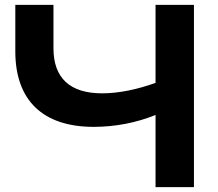

<svg xmlns="http://www.w3.org/2000/svg" viewBox="-20 -770 897 790"><path d="M778 0V-750H620V-429C545 -402 469 -386 400 -386C268 -386 200 -449 200 -571V-750H43V-559C43 -357 156 -248 366 -248C453 -248 542 -265 620 -297V0Z"/></svg>

Font: Bounded Med
Style: Regular
Weight: 500
Designer: Vlad Churkin
Version: Version 3.0